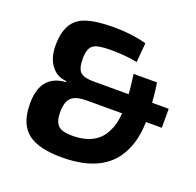

<svg xmlns="http://www.w3.org/2000/svg" viewBox="-125 -834 998 978"><g transform="rotate(20 374.0 -345.0)"><path d="M649 -304Q647 -218 620 -157Q551 12 306 12Q180 12 122 -34Q64 -80 62 -181Q57 -346 197 -356V-361Q141 -365 110 -411Q80 -455 83 -526Q86 -633 153 -671Q207 -702 333 -702Q428 -702 509 -680L500 -575Q435 -588 355 -588Q285 -588 261 -571Q236 -553 236 -496Q236 -444 256 -425Q276 -407 328 -407H518Q516 -440 506 -513H633Q641 -464 645 -407H735V-304ZM328 -304Q270 -304 246 -282Q221 -259 221 -200Q222 -150 243 -130Q264 -110 319 -110Q451 -110 495 -205Q515 -242 520 -304Z"/></g></svg>

Font: Taylor Sans Bold LRS
Style: Bold
Weight: 700
Italic angle: -8°
Designer: Natanael Gama
Version: Version 1.001 September 8, 2015